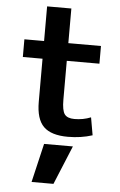

<svg xmlns="http://www.w3.org/2000/svg" viewBox="-63 -733 658 1049"><g transform="rotate(5 266.5 -208.5)"><path d="M151 273 201 60H359L271 273ZM285 -500H464V-403H285V-190Q285 -131 300 -110.5Q315 -90 354 -90Q402 -90 444 -107L461 -10Q399 10 327 10Q235 10 193.5 -31Q152 -72 152 -167V-403H44V-500H152V-690H285Z"/></g></svg>

Font: Mplus 1p Bold
Style: Bold
Weight: 700
Version: Version 1.061